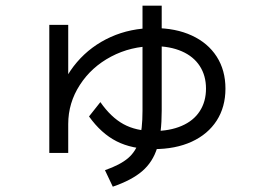

<svg xmlns="http://www.w3.org/2000/svg" viewBox="-20 -623 978 694"><path d="M158.2 -533.2H226.6V-262.7H187.5Q208 -339.8 258.3 -398.4Q308.6 -457 380.4 -489.3Q452.1 -521.5 537.1 -521.5Q615.2 -521.5 673.3 -494.6Q731.4 -467.8 763.2 -418.5Q794.9 -369.1 794.9 -302.7Q794.9 -236.3 763.2 -187Q731.4 -137.7 672.9 -110.8Q614.3 -84 535.2 -84Q457 -84 401.4 -112.3Q345.7 -140.6 301.8 -202.1L342.8 -253.9Q380.9 -199.2 426.3 -174.3Q471.7 -149.4 535.2 -149.4Q593.8 -149.4 636.7 -168Q679.7 -186.5 702.1 -221.2Q724.6 -255.9 724.6 -302.7Q724.6 -349.6 702.1 -384.3Q679.7 -418.9 637.2 -437.5Q594.7 -456.1 537.1 -456.1Q453.1 -456.1 381.8 -418.5Q310.5 -380.9 268.6 -315.9Q226.6 -251 226.6 -174.8V-70.3H158.2ZM495.1 -222.7V-602.5H564.5V-222.7Q564.5 -140.6 548.3 -88.9Q532.2 -37.1 494.1 -4.4Q456.1 28.3 387.7 51.8L359.4 -7.8Q415 -27.3 443.4 -51.8Q471.7 -76.2 483.4 -115.7Q495.1 -155.3 495.1 -222.7Z"/></svg>

Font: WEMIX Pretendard Variable
Style: Regular
Weight: 400
Designer: Base glyphs from Inter by Rasmus Andersson; Hangeul glyphs from Noto Sans CJK(Source Han Sans) by Jang Soo-young and Kan
Foundry: Kil Hyung-jin
Version: Version 1.000;Glyphs 3.2 (3208)